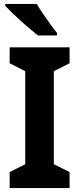

<svg xmlns="http://www.w3.org/2000/svg" viewBox="-20 -954 402 974"><path d="M333 0H29V-81L108 -121V-593L29 -633V-714H333V-633L253 -593V-121L333 -81ZM167 -934Q179 -912 198 -884.5Q217 -857 236 -830.5Q255 -804 269 -787V-774H173Q156 -787 133 -806.5Q110 -826 85.5 -848Q61 -870 40.5 -890Q20 -910 7 -924V-934Z"/></svg>

Font: Noto Sans Gurmukhi UI SemiCondensed
Style: Bold
Weight: 700
Width: 4
Designer: Jelle Bosma - Monotype Design Team
Foundry: Monotype Imaging Inc.
Version: Version 2.004; ttfautohint (v1.8.4.7-5d5b)